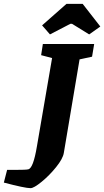

<svg xmlns="http://www.w3.org/2000/svg" viewBox="-138 -838 542 999"><path d="M341 -543 276 -529 194 -42Q189 -12 154 31.5Q119 75 78.5 108Q38 141 21 141Q-8 141 -118 112L-101 46H-64Q-1 46 9 43Q35 38 54 -76L133 -536L76 -551L85 -609H352ZM122 -659 81 -706 208 -818H292L384 -700L326 -659L237 -714H228Z"/></svg>

Font: Grenze
Style: Bold Italic
Weight: 700
Italic angle: -10°
Designer: Renata Polastri
Foundry: Omnibus-Type
Version: Version 1.002; ttfautohint (v1.8)